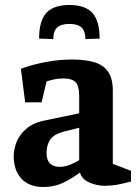

<svg xmlns="http://www.w3.org/2000/svg" viewBox="-20 -741 559 771"><path d="M258 -721Q322 -721 351 -689Q380 -657 380 -586L323 -584Q323 -616 307.5 -630.5Q292 -645 259 -645Q225 -645 209.5 -630.5Q194 -616 194 -584L137 -586Q137 -657 166 -689Q195 -721 258 -721ZM153 10Q116 10 89.5 -5Q63 -20 49 -48Q35 -76 35 -113Q35 -140 46 -169.5Q57 -199 85 -223.5Q113 -248 163 -258L298 -286V-356Q298 -396 283.5 -411Q269 -426 234 -426Q215 -426 198.5 -422.5Q182 -419 167 -414L147 -330H81L64 -465Q111 -482 163.5 -492Q216 -502 271 -502Q321 -502 357.5 -491.5Q394 -481 413.5 -454Q433 -427 433 -377V-83L506 -55V-12Q471 -3 449 1Q427 5 401 5Q369 5 339 -8Q309 -21 301 -48Q264 -21 230 -5.5Q196 10 153 10ZM219 -71Q240 -71 262.5 -80Q285 -89 298 -98V-228L238 -213Q198 -203 182.5 -181.5Q167 -160 167 -127Q167 -98 181 -84.5Q195 -71 219 -71Z"/></svg>

Font: Manuale
Style: Bold
Weight: 700
Version: Version 1.002